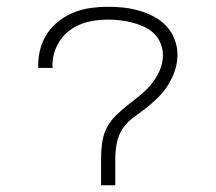

<svg xmlns="http://www.w3.org/2000/svg" viewBox="-20 -548 640 568"><path d="M279 0V-78Q279 -101 282 -124.5Q285 -148 295.5 -169Q306 -190 323 -206.5Q340 -223 358.5 -237.5Q377 -252 395 -266.5Q413 -281 428 -299.5Q443 -318 452.5 -339.5Q462 -361 462 -385Q462 -403 455 -420Q448 -437 435 -449.5Q422 -462 405 -469.5Q388 -477 370.5 -481.5Q353 -486 335 -488Q317 -490 299 -490Q279 -490 259 -487Q239 -484 220.5 -477Q202 -470 186 -458Q170 -446 158.5 -429.5Q147 -413 141 -393.5Q135 -374 135 -354Q135 -353 135.5 -351Q136 -349 136 -347H93Q93 -350 93 -352Q93 -354 93 -356Q93 -381 100 -406Q107 -431 121.5 -451.5Q136 -472 156.5 -487.5Q177 -503 200.5 -512Q224 -521 249 -524.5Q274 -528 299 -528Q323 -528 346 -525.5Q369 -523 391.5 -516.5Q414 -510 435 -499Q456 -488 472 -471Q488 -454 496.5 -431.5Q505 -409 505 -386Q505 -362 497.5 -339.5Q490 -317 477.5 -297Q465 -277 448.5 -260.5Q432 -244 413.5 -229.5Q395 -215 375.5 -201Q356 -187 343 -167.5Q330 -148 325.5 -124.5Q321 -101 321 -78V0Z"/></svg>

Font: Iosevka SS04 XLt Ex
Style: Regular
Weight: 200
Width: 7
Monospace: yes
Designer: Belleve Invis
Foundry: Belleve Invis
Version: Version 19.0.0; ttfautohint (v1.8.4)